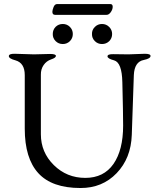

<svg xmlns="http://www.w3.org/2000/svg" viewBox="-20 -920 778 954"><path d="M253.9 -846.2Q240.2 -846.2 240.2 -861.3Q240.2 -869.6 246.1 -884.8Q252 -899.9 264.2 -899.9H526.9Q540 -900.4 540 -886.7Q540 -873 530.3 -859.4Q520.5 -845.7 508.8 -846.2ZM327.6 -786.1Q341.8 -771.5 341.8 -751Q341.8 -730 327.1 -715.3Q312.5 -701.2 292 -701.2Q271 -701.2 256.3 -715.8Q241.7 -730.5 242.2 -751Q242.2 -772 256.3 -786.6Q271 -800.8 292 -800.8Q313 -800.8 327.6 -786.1ZM537.1 -751Q537.1 -730 522.5 -715.3Q507.8 -701.2 486.8 -701.2Q465.8 -701.2 451.2 -715.8Q436.5 -730.5 437 -751Q436.5 -771.5 451.2 -786.1Q465.8 -800.8 486.8 -800.8Q507.8 -800.8 522.5 -786.1Q537.1 -771.5 537.1 -751ZM728 -642.1Q728 -628.9 694.8 -622.1Q647.9 -613.3 645 -546.9Q644 -535.6 634.8 -250Q630.9 -133.8 559.6 -59.6Q488.3 14.6 379.9 14.2Q237.8 14.2 170.4 -59.6Q103 -133.3 103 -280.8V-546.9Q103 -606.9 57.1 -620.1Q23.9 -628.9 23.9 -641.1Q23.9 -653.3 53.2 -652.8L148.9 -649.9L229 -651.9Q257.8 -651.9 257.8 -642.1Q257.8 -632.8 234.4 -625Q210.9 -617.2 196.8 -596.7Q182.6 -576.2 183.1 -548.8V-252.9Q183.1 -163.1 247.6 -99.6Q312 -36.1 403.8 -36.1Q495.6 -36.1 543.9 -105.5Q591.8 -174.8 591.8 -295.9Q591.8 -356.9 587.9 -511.2Q585.9 -609.4 546.9 -620.1Q513.7 -628.9 514.2 -640.1Q514.2 -651.4 543 -650.9L618.2 -649.9L699.2 -652.8Q728 -652.8 728 -642.1Z"/></svg>

Font: EBGaramond
Style: Regular
Weight: 400
Version: Version 000.012g